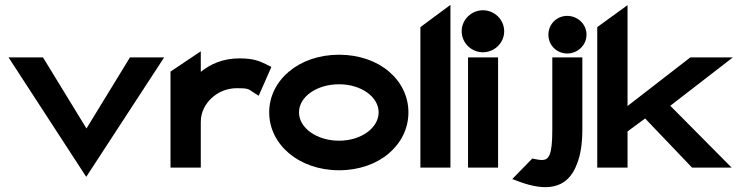

<svg xmlns="http://www.w3.org/2000/svg" viewBox="-20 -686 3034 786"><path d="M15 -451 333 38 652 -451H512L334 -160L156 -451Z M678 0H802V-187C802 -230 823 -264 849 -287C873 -308 906 -325 951 -325C997 -325 997 -321 1014 -310L1039 -294L1091 -412L1069 -423C1043 -435 1021 -447 960 -447C893 -447 842 -424 802 -392V-476L678 -393Z M1082 -226C1082 -95 1203 11 1368 11C1534 11 1652 -95 1652 -226C1652 -357 1534 -462 1368 -462C1203 -462 1082 -357 1082 -226ZM1204 -226C1204 -290 1277 -341 1368 -341C1458 -341 1530 -290 1530 -226C1530 -162 1458 -110 1368 -110C1277 -110 1204 -162 1204 -226Z M1701 0H1824V-666L1701 -575Z M1870 -558C1870 -510 1910 -472 1957 -472C2004 -472 2044 -510 2044 -558C2044 -606 2004 -644 1957 -644C1910 -644 1870 -606 1870 -558ZM1896 0H2019V-451H1896Z M2077 47 2112 60C2205 93 2303 97 2343 -18C2357 -53 2364 -99 2364 -159V-451H2241V-155C2241 -50 2227 -31 2198 -31C2192 -31 2184 -32 2174 -34L2159 -37ZM2225 -544C2225 -501 2259 -467 2302 -467C2344 -467 2381 -500 2381 -544C2381 -588 2344 -621 2302 -621C2259 -621 2225 -587 2225 -544Z M2425 0H2549V-148L2621 -201L2813 0H2975L2724 -253L2980 -451H2806L2549 -252V-665L2425 -575Z"/></svg>

Font: Charger Sport
Style: UltExt
Weight: 1000
Designer: Jasper
Foundry: Cannot Into Space Fonts
Version: Version 1.1